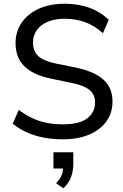

<svg xmlns="http://www.w3.org/2000/svg" viewBox="-20 -734 658 1024"><path d="M316 9Q261 9 212 -0.5Q163 -10 122 -28.5Q81 -47 48 -74L80 -148Q113 -123 149 -105.5Q185 -88 226 -79.5Q267 -71 316 -71Q404 -71 445.5 -103Q487 -135 487 -187Q487 -216 474 -236Q461 -256 432 -270Q403 -284 356 -293L250 -315Q156 -335 109.5 -381Q63 -427 63 -504Q63 -567 96.5 -614.5Q130 -662 188.5 -688Q247 -714 324 -714Q372 -714 415 -704.5Q458 -695 495 -675.5Q532 -656 560 -628L529 -557Q485 -597 435 -615.5Q385 -634 323 -634Q272 -634 234.5 -618Q197 -602 176.5 -573.5Q156 -545 156 -507Q156 -461 184 -435Q212 -409 278 -395L383 -374Q483 -353 531.5 -309.5Q580 -266 580 -193Q580 -133 548 -87.5Q516 -42 456.5 -16.5Q397 9 316 9ZM318 270 279 243Q302 219 309.5 198Q317 177 317 153L339 165H265V78H371V140Q371 178 358.5 211Q346 244 318 270Z"/></svg>

Font: Nunito Sans 12pt Medium
Style: Regular
Weight: 500
Designer: Vernon Adams
Foundry: Vernon Adams
Version: Version 3.101;gftools[0.9.27]